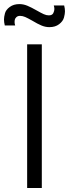

<svg xmlns="http://www.w3.org/2000/svg" viewBox="-56 -942 346 962"><path d="M191.5 -806Q171.5 -806 151.8 -814.2Q132 -822.5 105.5 -838.5Q83.5 -851 70.2 -856.8Q57 -862.5 44.5 -862.5Q32.5 -862.5 25.5 -855.5Q18.5 -848.5 17.8 -841.5Q17 -834.5 17 -832Q17 -823.5 20 -814.5H-32Q-36 -830.5 -36 -844.5Q-36 -857 -31.2 -875Q-26.5 -893 -7 -907.2Q12.5 -921.5 41 -921.5Q61.5 -921.5 81.2 -913.2Q101 -905 128 -889.5Q150 -877 163.2 -871Q176.5 -865 188.5 -865Q205.5 -865 211 -876.2Q216.5 -887.5 216.5 -897Q216.5 -905 213.5 -914.5H265.5Q269.5 -899 269.5 -885Q269.5 -872.5 264.5 -854Q259.5 -835.5 240.2 -820.8Q221 -806 191.5 -806ZM80 0V-720H153.5V0Z"/></svg>

Font: Vela Sans
Style: Regular
Weight: 400
Designer: Principal design: Mikhail Sharanda - project Manrope.
Design modification: Ravid Balaliev
Foundry: Mikhail Sharanda
Version: Version 1.001